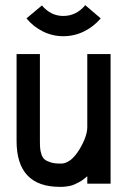

<svg xmlns="http://www.w3.org/2000/svg" viewBox="-20 -708 490 740"><path d="M223.6 -568.4Q182.6 -568.4 145.5 -586.7Q108.4 -605 82 -637.2L141.6 -687Q175.8 -646.5 223.6 -646.5Q273.9 -646.5 308.6 -688L368.2 -637.2Q340.8 -605 303.5 -586.7Q266.1 -568.4 223.6 -568.4ZM219.7 -77.6Q255.4 -81.5 285.9 -131.8Q316.4 -182.1 316.4 -218.3V-499.5H406.2V0H316.4V-28.8Q307.1 -20.5 298.1 -14.2Q289.1 -7.8 280.3 -3.7Q271.5 0.5 265.4 3.4Q259.3 6.3 250.7 8.1Q242.2 9.8 239.3 10.3Q236.3 10.7 228.3 11.5Q220.2 12.2 219.7 12.2H210.9Q43.9 12.2 43.9 -164.6V-499.5H133.8V-164.6Q133.8 -147 134.8 -136.2Q135.7 -125.5 139.9 -112.8Q144 -100.1 152.1 -93.5Q160.2 -86.9 174.8 -82.3Q189.5 -77.6 210.9 -77.6Z"/></svg>

Font: Anka/Coder Narrow
Style: Bold
Weight: 700
Width: 3
Monospace: yes
Version: Version 001.100